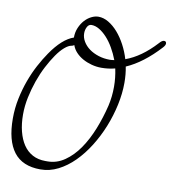

<svg xmlns="http://www.w3.org/2000/svg" viewBox="-82 -791 799 883"><g transform="rotate(10 317.0 -349.0)"><path d="M220 -570Q212 -565 208 -565Q194 -563 176 -547.5Q158 -532 140 -506Q122 -480 104.5 -446.5Q87 -413 73.5 -374.5Q60 -336 51.5 -295.5Q43 -255 43 -215Q43 -172 52 -136.5Q61 -101 78 -75.5Q95 -50 121 -36Q147 -22 181 -22H182H191Q234 -22 271 -47.5Q308 -73 337 -115Q366 -157 387.5 -211Q409 -265 423 -323Q433 -366 433 -413Q433 -455 424 -497Q408 -493 392.5 -491Q377 -489 360 -489Q337 -489 314.5 -495Q292 -501 273 -511.5Q254 -522 240 -537Q226 -552 220 -570ZM107 -510Q159 -586 212 -604Q212 -629 221 -650Q230 -671 243.5 -686Q257 -701 274 -709.5Q291 -718 307 -718Q331 -718 354.5 -704Q378 -690 398.5 -666.5Q419 -643 435.5 -612Q452 -581 462 -547Q534 -573 601 -646Q614 -661 623 -661Q634 -661 634 -650Q634 -642 624 -631Q548 -548 470 -514Q477 -479 477 -439Q477 -389 465.5 -335.5Q454 -282 433.5 -231Q413 -180 384.5 -134.5Q356 -89 321.5 -54.5Q287 -20 247.5 0Q208 20 165 20Q81 20 40.5 -33Q0 -86 0 -189Q0 -237 9.5 -282.5Q19 -328 34 -369Q49 -410 68 -445.5Q87 -481 107 -510ZM413 -534Q402 -563 387 -589Q372 -615 354.5 -634Q337 -653 318.5 -664Q300 -675 282 -675Q269 -675 262 -661.5Q255 -648 255 -632Q255 -612 266 -593.5Q277 -575 295.5 -561.5Q314 -548 339 -540Q364 -532 392 -532Q396 -532 401 -532.5Q406 -533 413 -534Z"/></g></svg>

Font: Discipuli Britannica
Style: Regular
Weight: 400
Designer: Peter Wiegel
Foundry: Peter Wiegel
Version: Version 0.001 2009